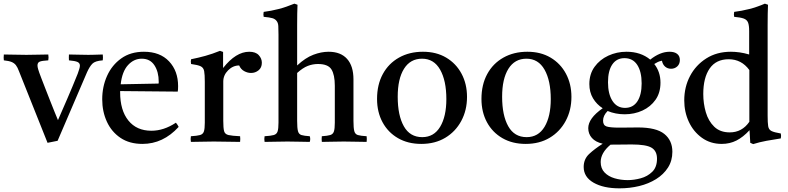

<svg xmlns="http://www.w3.org/2000/svg" viewBox="-38 -775 4312 1050"><path d="M277 -5 222 6 66 -385Q58 -407 49 -418.5Q40 -430 25.5 -436Q11 -442 -17 -445Q-19 -459 -17 -477Q12 -477 43.5 -476Q75 -475 106 -475Q135 -475 169 -476Q203 -477 226 -477Q229 -461 226 -445Q192 -443 179.5 -438Q167 -433 167 -417Q167 -409 170.5 -397Q174 -385 177 -377Q180 -369 189 -345Q198 -321 210.5 -289.5Q223 -258 236 -224.5Q249 -191 260.5 -163Q272 -135 279 -118Q300 -166 329.5 -234Q359 -302 387 -372Q392 -386 395.5 -397.5Q399 -409 399 -416Q399 -430 386 -436Q373 -442 339 -445Q338 -461 339 -477Q365 -477 388.5 -476Q412 -475 445 -475Q460 -475 473.5 -475.5Q487 -476 524 -477Q526 -460 524 -445Q482 -442 467 -426.5Q452 -411 438 -380Z M741 12Q670 12 621 -21Q572 -54 546.5 -109.5Q521 -165 521 -232Q521 -301 547.5 -360Q574 -419 625 -455.5Q676 -492 749 -492Q837 -492 886.5 -439.5Q936 -387 936 -304Q936 -294 935.5 -286.5Q935 -279 934 -274L619 -277Q619 -273 619 -270Q619 -172 664 -116Q709 -60 790 -60Q858 -60 924 -104Q934 -92 939 -81Q854 12 741 12ZM622 -314 829 -318Q830 -320 830 -323.5Q830 -327 830 -328Q830 -382 806.5 -418Q783 -454 737 -454Q694 -454 662 -419Q630 -384 622 -314Z M1006 1Q1003 -15 1006 -30Q1040 -32 1056 -36.5Q1072 -41 1077 -56Q1082 -71 1082 -104V-328Q1082 -367 1078.5 -386Q1075 -405 1059.5 -412.5Q1044 -420 1007 -425Q1004 -439 1007 -451Q1047 -459 1085 -469.5Q1123 -480 1165 -497L1182 -491V-403Q1252 -492 1325 -492Q1360 -492 1377 -473.5Q1394 -455 1394 -432Q1394 -405 1376 -390.5Q1358 -376 1335 -376Q1316 -376 1297.5 -386Q1279 -396 1270 -417Q1236 -417 1209.5 -390.5Q1183 -364 1183 -329V-114Q1183 -75 1187.5 -58Q1192 -41 1211.5 -36.5Q1231 -32 1275 -30Q1277 -16 1275 1Q1241 1 1205 0Q1169 -1 1131 -1Q1094 -1 1065.5 0Q1037 1 1006 1Z M1722 1Q1720 -15 1722 -30Q1753 -32 1768 -36.5Q1783 -41 1788 -56Q1793 -71 1793 -104V-306Q1793 -366 1774.5 -395.5Q1756 -425 1701 -425Q1672 -425 1645 -414.5Q1618 -404 1587 -376V-114Q1587 -75 1591.5 -58Q1596 -41 1610.5 -36.5Q1625 -32 1656 -30Q1661 -15 1656 1Q1631 1 1601 0Q1571 -1 1534 -1Q1497 -1 1468 0Q1439 1 1409 1Q1406 -15 1409 -30Q1443 -32 1459 -36.5Q1475 -41 1480 -56Q1485 -71 1485 -104V-586Q1485 -615 1484 -632.5Q1483 -650 1475 -660Q1467 -671 1452 -675.5Q1437 -680 1404 -683Q1401 -696 1404 -710Q1444 -715 1485 -725.5Q1526 -736 1572 -755L1589 -749Q1588 -727 1587.5 -699.5Q1587 -672 1587 -639V-417Q1632 -459 1675.5 -475.5Q1719 -492 1759 -492Q1825 -492 1860 -453Q1895 -414 1895 -341V-114Q1895 -75 1899.5 -58Q1904 -41 1919 -36.5Q1934 -32 1967 -30Q1969 -15 1967 1Q1937 1 1908.5 0Q1880 -1 1842 -1Q1805 -1 1777.5 0Q1750 1 1722 1Z M2266 12Q2193 12 2138.5 -19.5Q2084 -51 2054 -106.5Q2024 -162 2024 -234Q2024 -312 2055.5 -370Q2087 -428 2144 -460Q2201 -492 2275 -492Q2348 -492 2402 -460Q2456 -428 2486 -372Q2516 -316 2516 -245Q2516 -172 2484.5 -113.5Q2453 -55 2397 -21.5Q2341 12 2266 12ZM2137 -246Q2137 -144 2170.5 -84.5Q2204 -25 2271 -25Q2335 -25 2369 -81.5Q2403 -138 2403 -233Q2403 -334 2369 -394Q2335 -454 2270 -454Q2206 -454 2171.5 -399Q2137 -344 2137 -246Z M2837 12Q2764 12 2709.5 -19.5Q2655 -51 2625 -106.5Q2595 -162 2595 -234Q2595 -312 2626.5 -370Q2658 -428 2715 -460Q2772 -492 2846 -492Q2919 -492 2973 -460Q3027 -428 3057 -372Q3087 -316 3087 -245Q3087 -172 3055.5 -113.5Q3024 -55 2968 -21.5Q2912 12 2837 12ZM2708 -246Q2708 -144 2741.5 -84.5Q2775 -25 2842 -25Q2906 -25 2940 -81.5Q2974 -138 2974 -233Q2974 -334 2940 -394Q2906 -454 2841 -454Q2777 -454 2742.5 -399Q2708 -344 2708 -246Z M3350 255Q3262 255 3208 224Q3154 193 3154 138Q3154 95 3184 67Q3214 39 3258 11Q3219 2 3199 -20.5Q3179 -43 3179 -74Q3179 -128 3258 -183Q3225 -204 3205 -237.5Q3185 -271 3185 -315Q3185 -370 3213.5 -409.5Q3242 -449 3288.5 -470.5Q3335 -492 3388 -492Q3466 -492 3518 -449Q3572 -492 3624 -492Q3650 -492 3665 -480.5Q3680 -469 3680 -447Q3680 -425 3666 -412Q3652 -399 3632 -399Q3613 -399 3599.5 -410.5Q3586 -422 3582 -443Q3568 -440 3559.5 -436Q3551 -432 3540 -425Q3574 -382 3574 -323Q3574 -268 3547 -229.5Q3520 -191 3475.5 -170.5Q3431 -150 3378 -150Q3328 -150 3285 -168Q3260 -143 3260 -115Q3260 -90 3279 -83.5Q3298 -77 3349 -77Q3372 -77 3404 -77.5Q3436 -78 3451 -78Q3551 -78 3595 -42.5Q3639 -7 3639 55Q3639 104 3615 141.5Q3591 179 3550 204.5Q3509 230 3457.5 242.5Q3406 255 3350 255ZM3301 16Q3247 61 3247 111Q3247 146 3268 168Q3289 190 3323 200Q3357 210 3395 210Q3429 210 3466 200Q3503 190 3529 164.5Q3555 139 3555 93Q3555 51 3525.5 33Q3496 15 3416 15Q3397 15 3369 15.5Q3341 16 3307 16Q3304 16 3301 16ZM3380 -185Q3424 -185 3447.5 -220.5Q3471 -256 3471 -319Q3471 -383 3447 -420Q3423 -457 3377 -457Q3334 -457 3310.5 -422.5Q3287 -388 3287 -325Q3287 -261 3311.5 -223Q3336 -185 3380 -185Z M4081 13 4065 6 4061 -63Q4026 -25 3989.5 -6.5Q3953 12 3909 12Q3847 12 3800.5 -21.5Q3754 -55 3729 -109Q3704 -163 3704 -226Q3704 -299 3735.5 -359Q3767 -419 3824.5 -455.5Q3882 -492 3959 -492Q3982 -492 4007 -488.5Q4032 -485 4059 -477V-605Q4059 -636 4053 -651.5Q4047 -667 4029.5 -673.5Q4012 -680 3977 -683Q3974 -696 3977 -710Q4017 -715 4059 -725.5Q4101 -736 4145 -755L4162 -749Q4161 -727 4160.5 -699Q4160 -671 4160 -638V-142Q4160 -104 4163 -85Q4166 -66 4181 -58.5Q4196 -51 4232 -45Q4235 -32 4232 -18Q4192 -12 4154 -5Q4116 2 4081 13ZM4060 -392Q4017 -451 3947 -451Q3878 -451 3843 -400.5Q3808 -350 3808 -261Q3808 -209 3822 -161Q3836 -113 3868 -82Q3900 -51 3953 -51Q4020 -51 4060 -109Z"/></svg>

Font: Tiro Tamil
Style: Regular
Weight: 400
Designer: Tamil: Fernando Mello & Fiona Ross. Latin: John Hudson.
Foundry: Tiro Typeworks Ltd.
Version: Version 1.52